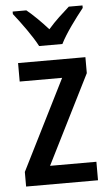

<svg xmlns="http://www.w3.org/2000/svg" viewBox="-54 -802 475 838"><g transform="rotate(-5 183.0 -383.0)"><path d="M136 -606H238C260 -651 308 -715 340 -755V-766H280C248 -737 220 -713 187 -675C156 -710 121 -744 94 -766H34V-755C68 -712 114 -649 136 -606ZM341 0V-81H138L333 -470V-540H38V-459H224L26 -64V0Z"/></g></svg>

Font: Noto Sans Sinhala UI Condensed Medium
Style: Regular
Weight: 500
Width: 3
Designer: Jelle Bosma - Monotype Design Team
Foundry: Monotype Imaging Inc.
Version: Version 2.006